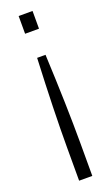

<svg xmlns="http://www.w3.org/2000/svg" viewBox="-138 -542 438 753"><g transform="rotate(-20 80.5 -166.0)"><path d="M51 -436V-510H109V-436ZM63 -331H98Q108 -112 108 40V178H53V40Q53 -112 63 -331Z"/></g></svg>

Font: Saira Ultra Condensed Light
Style: Regular
Weight: 300
Width: 1
Designer: Hector Gatti with collaboration of the Omnibus-Type team
Foundry: Omnibus-Type
Version: Version 1.001; ttfautohint (v1.8)